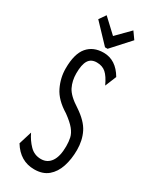

<svg xmlns="http://www.w3.org/2000/svg" viewBox="-207 -844 727 906"><g transform="rotate(30 156.5 -391.0)"><path d="M154 10Q77 10 33 -62L55 -133Q71 -99 96 -73.5Q121 -48 157 -48Q192 -48 211.5 -76.5Q231 -105 231 -160Q231 -185 226.5 -205.5Q222 -226 205 -247Q188 -268 152 -294Q91 -331 68 -378.5Q45 -426 45 -477Q45 -557 76.5 -594Q108 -631 164 -631Q231 -631 272 -561L247 -500Q228 -541 208.5 -558Q189 -575 159 -575Q128 -575 114 -552.5Q100 -530 100 -482Q100 -442 116 -409.5Q132 -377 186 -343Q243 -305 263.5 -263.5Q284 -222 284 -170Q284 -120 270.5 -79Q257 -38 228.5 -14Q200 10 154 10ZM232 -792 259 -754 170 -656H156L62 -755L87 -791L162 -721Z"/></g></svg>

Font: Inconsolata ExtraCondensed Thin
Style: Regular
Weight: 100
Width: 2
Monospace: yes
Designer: Raph Levien, Cyreal, Brenton Simpson
Foundry: Raph Levien, Cyreal, Google
Version: Version 3.100; ttfautohint (v1.8.4.7-5d5b)